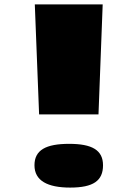

<svg xmlns="http://www.w3.org/2000/svg" viewBox="-20 -850 623 870"><path d="M157.2 -331.5H426.3L445.3 -830.1H137.7ZM136.2 -101.1C136.2 -31.2 195.3 0 297.9 0C403.3 0 446.8 -31.2 446.8 -101.1C446.8 -169.9 397 -198.2 293.5 -198.2C187.5 -198.2 136.2 -169.9 136.2 -101.1Z"/></svg>

Font: Plaster
Style: Regular
Weight: 400
Designer: Eben Sorkin
Foundry: Eben Sorkin
Version: Version 1.007